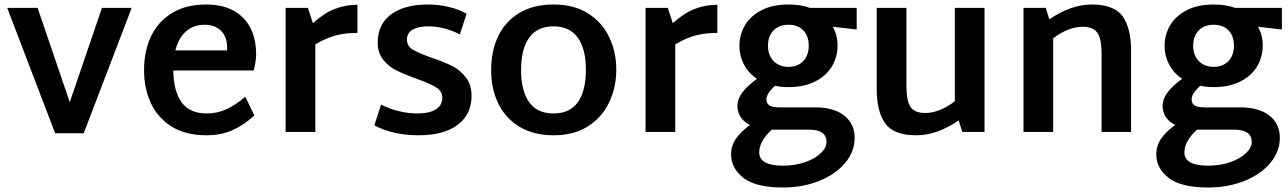

<svg xmlns="http://www.w3.org/2000/svg" viewBox="-20 -586 5722 853"><path d="M565 -551 352 6H225L12 -551H147L290 -132L433 -551Z M1070 -156 1110 -73Q1062 -29 1011.5 -7Q961 15 897 15Q805 15 743 -23.5Q681 -62 650.5 -127.5Q620 -193 620 -275Q620 -359 651 -424.5Q682 -490 744 -528Q806 -566 897 -566Q1000 -566 1058.5 -508.5Q1117 -451 1118 -347Q1118 -314 1107 -273H750Q751 -181 787 -131.5Q823 -82 898 -82Q946 -82 986.5 -101Q1027 -120 1070 -156ZM759 -362H989V-374Q989 -423 961.5 -449.5Q934 -476 891 -476Q838 -476 805 -445.5Q772 -415 759 -362Z M1568 -440Q1519 -440 1475.5 -429.5Q1432 -419 1381 -389V0H1249V-551H1348L1370 -483Q1420 -528 1468 -546.5Q1516 -565 1568 -565Z M1643 -29 1673 -121Q1752 -82 1837 -82Q1886 -82 1915.5 -99.5Q1945 -117 1945 -152Q1945 -181 1917.5 -198Q1890 -215 1831 -236Q1776 -256 1741.5 -273Q1707 -290 1682.5 -320.5Q1658 -351 1658 -396Q1658 -479 1718 -522.5Q1778 -566 1880 -566Q1927 -566 1972.5 -555.5Q2018 -545 2053 -525L2023 -433Q1953 -469 1883 -469Q1839 -469 1813.5 -454.5Q1788 -440 1788 -410Q1788 -381 1814 -365.5Q1840 -350 1899 -329Q1955 -310 1989.5 -292.5Q2024 -275 2049.5 -242.5Q2075 -210 2075 -160Q2075 -78 2013.5 -31.5Q1952 15 1839 15Q1726 15 1643 -29Z M2162 -275Q2162 -359 2193 -424.5Q2224 -490 2286.5 -528Q2349 -566 2440 -566Q2530 -566 2592.5 -526.5Q2655 -487 2686.5 -421Q2718 -355 2718 -277Q2718 -198 2686.5 -131.5Q2655 -65 2592.5 -25Q2530 15 2440 15Q2350 15 2287 -23.5Q2224 -62 2193 -127.5Q2162 -193 2162 -275ZM2583 -276Q2583 -368 2547 -418.5Q2511 -469 2439 -469Q2367 -469 2331 -418.5Q2295 -368 2295 -276Q2295 -183 2330.5 -132.5Q2366 -82 2439 -82Q2512 -82 2547.5 -132.5Q2583 -183 2583 -276Z M3167 -440Q3118 -440 3074.5 -429.5Q3031 -419 2980 -389V0H2848V-551H2947L2969 -483Q3019 -528 3067 -546.5Q3115 -565 3167 -565Z M3786 -455 3680 -467Q3701 -430 3701 -384Q3701 -334 3676.5 -292Q3652 -250 3602.5 -224.5Q3553 -199 3483 -199Q3450 -199 3423 -205Q3385 -170 3385 -145Q3385 -126 3398.5 -117.5Q3412 -109 3442 -109H3602Q3684 -109 3730.5 -72.5Q3777 -36 3777 26Q3777 87 3735 137.5Q3693 188 3620 217.5Q3547 247 3458 247Q3337 247 3282.5 204Q3228 161 3228 100Q3228 62 3249 31Q3270 0 3312 -31Q3283 -45 3269.5 -67.5Q3256 -90 3256 -115Q3256 -145 3277 -174Q3298 -203 3343 -236Q3305 -261 3285 -299.5Q3265 -338 3265 -382Q3265 -432 3289.5 -473.5Q3314 -515 3363 -540.5Q3412 -566 3483 -566Q3538 -566 3578 -551H3786ZM3573 -383Q3573 -426 3549 -451Q3525 -476 3483 -476Q3441 -476 3416.5 -451Q3392 -426 3392 -383Q3392 -340 3417 -314.5Q3442 -289 3483 -289Q3524 -289 3548.5 -314.5Q3573 -340 3573 -383ZM3574 -10H3423H3409Q3353 41 3353 91Q3353 150 3458 150Q3512 150 3556.5 134.5Q3601 119 3626.5 94.5Q3652 70 3652 45Q3652 -10 3574 -10Z M4354 -551V0H4255L4239 -51Q4143 15 4051 15Q3951 15 3913 -37.5Q3875 -90 3875 -189V-551H4007V-204Q4007 -138 4025 -111Q4043 -84 4091 -84Q4153 -84 4222 -136V-551Z M5005 -362V0H4874V-347Q4874 -413 4855.5 -440Q4837 -467 4790 -467Q4727 -467 4659 -416V0H4527V-551H4626L4642 -500Q4738 -566 4830 -566Q4930 -566 4967.5 -513.5Q5005 -461 5005 -362Z M5675 -455 5569 -467Q5590 -430 5590 -384Q5590 -334 5565.5 -292Q5541 -250 5491.5 -224.5Q5442 -199 5372 -199Q5339 -199 5312 -205Q5274 -170 5274 -145Q5274 -126 5287.5 -117.5Q5301 -109 5331 -109H5491Q5573 -109 5619.5 -72.5Q5666 -36 5666 26Q5666 87 5624 137.5Q5582 188 5509 217.5Q5436 247 5347 247Q5226 247 5171.5 204Q5117 161 5117 100Q5117 62 5138 31Q5159 0 5201 -31Q5172 -45 5158.5 -67.5Q5145 -90 5145 -115Q5145 -145 5166 -174Q5187 -203 5232 -236Q5194 -261 5174 -299.5Q5154 -338 5154 -382Q5154 -432 5178.5 -473.5Q5203 -515 5252 -540.5Q5301 -566 5372 -566Q5427 -566 5467 -551H5675ZM5462 -383Q5462 -426 5438 -451Q5414 -476 5372 -476Q5330 -476 5305.5 -451Q5281 -426 5281 -383Q5281 -340 5306 -314.5Q5331 -289 5372 -289Q5413 -289 5437.5 -314.5Q5462 -340 5462 -383ZM5463 -10H5312H5298Q5242 41 5242 91Q5242 150 5347 150Q5401 150 5445.5 134.5Q5490 119 5515.5 94.5Q5541 70 5541 45Q5541 -10 5463 -10Z"/></svg>

Font: MartelSansBold
Style: Bold
Weight: 700
Designer: Dan Reynolds and Mathieu Réguer
Foundry: Dan Reynolds and Mathieu Réguer
Version: Version 1.002; ttfautohint (v1.1) -l 5 -r 5 -G 72 -x 0 -D la